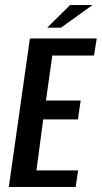

<svg xmlns="http://www.w3.org/2000/svg" viewBox="-20 -744 405 764"><path d="M15 0 99 -591H365L354 -523H188L163 -344H301L290 -269H152L125 -66H291L281 0ZM168 -634 259 -724H348L223 -634Z"/></svg>

Font: Alumni Sans SemiBold
Style: Italic
Weight: 600
Italic angle: -8°
Version: Version 1.016